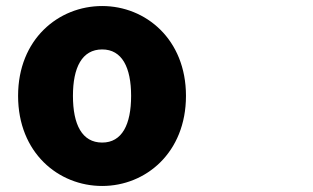

<svg xmlns="http://www.w3.org/2000/svg" viewBox="-20 -563 1040 637"><path d="M319 54C463 54 597 -56 597 -245C597 -433 463 -543 319 -543C174 -543 40 -433 40 -245C40 -56 174 54 319 54ZM222 -245C222 -339 252 -399 319 -399C385 -399 415 -339 415 -245C415 -150 385 -90 319 -90C252 -90 222 -150 222 -245Z"/></svg>

Font: コーポレート・ロゴ（ラウンド）ver3 Bold
Style: Regular
Weight: 700
Designer: [KANA_main] LOGOTYPE.JP [Source Han Sans] Ryoko NISHIZUKA 西塚涼子 (kana, bopomofo & ideographs); Paul D. Hunt (Latin, Greek
Version: Version 12.001;FEAKit 1.0